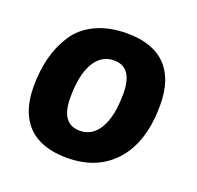

<svg xmlns="http://www.w3.org/2000/svg" viewBox="-101 -638 770 752"><g transform="rotate(20 284.5 -261.5)"><path d="M307 -531Q414 -531 469 -475Q524 -419 524 -311Q524 -159 451 -75.5Q378 8 250 8Q143 8 88 -48Q33 -104 33 -211Q33 -276 47 -330.5Q61 -385 91 -431.5Q121 -478 176.5 -504.5Q232 -531 307 -531ZM295 -414Q242 -414 212.5 -363.5Q183 -313 183 -218Q183 -109 262 -109Q314 -109 343.5 -159.5Q373 -210 373 -304Q373 -414 295 -414Z"/></g></svg>

Font: Asap
Style: Bold Italic
Weight: 700
Italic angle: -6°
Designer: Pablo Cosgaya
Foundry: Pablo Cosgaya
Version: Version 1.007;PS 001.007;hotconv 1.0.70;makeotf.lib2.5.58329